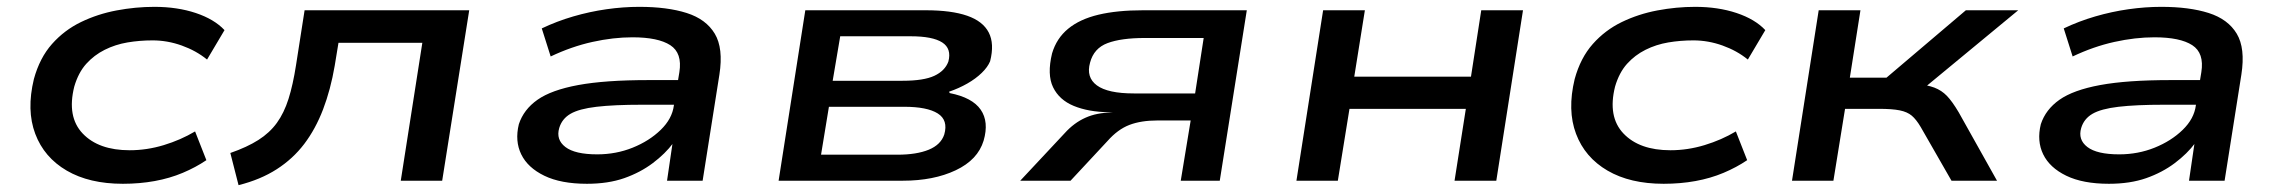

<svg xmlns="http://www.w3.org/2000/svg" viewBox="-20 -528 6669 561"><path d="M339 9Q241 9 175 -29.5Q109 -68 83 -137Q57 -206 79 -297Q96 -359 132 -399.5Q168 -440 216.5 -463.5Q265 -487 320.5 -497.5Q376 -508 431 -508Q498 -508 552 -490Q606 -472 636 -440L585 -354Q553 -380 511 -395Q469 -410 426 -410Q388 -410 352.5 -404Q317 -398 286 -382.5Q255 -367 232 -341.5Q209 -316 197 -275Q175 -187 221.5 -138Q268 -89 359 -89Q409 -89 458.5 -104Q508 -119 550 -144L583 -60Q552 -39 514 -23Q476 -7 432 1Q388 9 339 9Z M677 13 653 -81Q702 -98 735 -119Q768 -140 789 -169Q810 -198 823 -239Q836 -280 845 -338L870 -498H1351L1272 0H1151L1214 -403H969L958 -336Q946 -266 924 -208.5Q902 -151 869 -107.5Q836 -64 788.5 -33.5Q741 -3 677 13Z M1695 9Q1619 9 1570.5 -14.5Q1522 -38 1503 -77Q1484 -116 1496 -165Q1510 -208 1550.5 -236.5Q1591 -265 1669.5 -279.5Q1748 -294 1875 -294H1983L1973 -222H1857Q1774 -222 1723 -216Q1672 -210 1647 -195.5Q1622 -181 1614 -154Q1604 -120 1632 -98.5Q1660 -77 1725 -77Q1780 -77 1828.5 -96.5Q1877 -116 1910.5 -148.5Q1944 -181 1949 -220L1965 -317Q1974 -373 1938.5 -396Q1903 -419 1828 -419Q1772 -419 1711 -405.5Q1650 -392 1589 -363L1563 -445Q1607 -466 1655 -480Q1703 -494 1752 -501Q1801 -508 1848 -508Q1930 -508 1986.5 -490Q2043 -472 2068.5 -429.5Q2094 -387 2082 -310L2033 0H1929L1945 -109L1947 -110Q1924 -79 1887.5 -51.5Q1851 -24 1804 -7.5Q1757 9 1695 9Z M2255 0 2333 -498H2685Q2760 -498 2806 -482Q2852 -466 2869 -433Q2886 -400 2873 -349Q2866 -332 2848.5 -315Q2831 -298 2806.5 -284Q2782 -270 2753 -260L2755 -256Q2821 -243 2845.5 -207.5Q2870 -172 2854 -117Q2837 -61 2772.5 -30.5Q2708 0 2618 0ZM2379 -76H2602Q2658 -76 2693.5 -90.5Q2729 -105 2739 -135Q2751 -177 2720 -196.5Q2689 -216 2622 -216H2402ZM2413 -292H2617Q2679 -292 2710 -306.5Q2741 -321 2751 -348Q2761 -386 2733 -404Q2705 -422 2641 -422H2435Z M2961 0 3091 -139Q3118 -169 3151.5 -184Q3185 -199 3227 -199H3232L3220 -200Q3160 -201 3117.5 -218.5Q3075 -236 3057 -273Q3039 -310 3054 -372Q3067 -416 3101 -444Q3135 -472 3189.5 -485Q3244 -498 3320 -498H3623L3544 0H3430L3459 -176H3362Q3314 -176 3280 -163Q3246 -150 3216 -116L3108 0ZM3293 -255H3472L3497 -417H3325Q3256 -417 3216 -402Q3176 -387 3165 -345Q3153 -302 3185 -278.5Q3217 -255 3293 -255Z M3768 0 3846 -498H3968L3937 -304H4278L4308 -498H4430L4352 0H4230L4263 -210H3923L3889 0Z M4841 9Q4743 9 4677 -29.5Q4611 -68 4585 -137Q4559 -206 4581 -297Q4598 -359 4634 -399.5Q4670 -440 4718.5 -463.5Q4767 -487 4822.5 -497.5Q4878 -508 4933 -508Q5000 -508 5054 -490Q5108 -472 5138 -440L5087 -354Q5055 -380 5013 -395Q4971 -410 4928 -410Q4890 -410 4854.5 -404Q4819 -398 4788 -382.5Q4757 -367 4734 -341.5Q4711 -316 4699 -275Q4677 -187 4723.5 -138Q4770 -89 4861 -89Q4911 -89 4960.5 -104Q5010 -119 5052 -144L5085 -60Q5054 -39 5016 -23Q4978 -7 4934 1Q4890 9 4841 9Z M5216 0 5294 -498H5416L5385 -301H5492L5724 -498H5877L5578 -251L5573 -284Q5611 -280 5632 -272Q5653 -264 5668.5 -248Q5684 -232 5703 -200L5815 0H5682L5592 -157Q5579 -179 5566 -190Q5553 -201 5531 -205.5Q5509 -210 5470 -210H5371L5337 0Z M6142 9Q6066 9 6017.5 -14.5Q5969 -38 5950 -77Q5931 -116 5943 -165Q5957 -208 5997.5 -236.5Q6038 -265 6116.5 -279.5Q6195 -294 6322 -294H6430L6420 -222H6304Q6221 -222 6170 -216Q6119 -210 6094 -195.5Q6069 -181 6061 -154Q6051 -120 6079 -98.5Q6107 -77 6172 -77Q6227 -77 6275.5 -96.5Q6324 -116 6357.5 -148.5Q6391 -181 6396 -220L6412 -317Q6421 -373 6385.5 -396Q6350 -419 6275 -419Q6219 -419 6158 -405.5Q6097 -392 6036 -363L6010 -445Q6054 -466 6102 -480Q6150 -494 6199 -501Q6248 -508 6295 -508Q6377 -508 6433.5 -490Q6490 -472 6515.5 -429.5Q6541 -387 6529 -310L6480 0H6376L6392 -109L6394 -110Q6371 -79 6334.5 -51.5Q6298 -24 6251 -7.5Q6204 9 6142 9Z"/></svg>

Font: Nunito Sans 7pt Expanded SemiBold
Style: Italic
Weight: 600
Width: 7
Italic angle: -9°
Designer: Vernon Adams
Foundry: Vernon Adams
Version: Version 3.101;gftools[0.9.27]